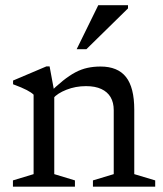

<svg xmlns="http://www.w3.org/2000/svg" viewBox="-20 -700 612 720"><path d="M183.5 -356.5V-47L261 -23.5V0H28.5V-23.5L106 -47V-345Q98 -353 80.5 -362.2Q63 -371.5 29 -384V-398L154 -451H166ZM328.5 -23.5 406.5 -47V-287Q406.5 -315.5 394.8 -335.5Q383 -355.5 360 -366.2Q337 -377 302.5 -377Q263.5 -377 229.2 -363.5Q195 -350 179 -331L161 -347.5Q191 -377.5 215.8 -397.2Q240.5 -417 262.8 -428.8Q285 -440.5 308 -445.5Q331 -450.5 357 -450.5Q421.5 -450.5 452.5 -411.2Q483.5 -372 483.5 -288.5V-47L562 -23.5V0H328.5ZM267.5 -515.5 348.5 -680.5H460V-668.5L304 -515.5Z"/></svg>

Font: Newsreader 16pt 16pt
Style: Regular
Weight: 400
Version: Version 1.003